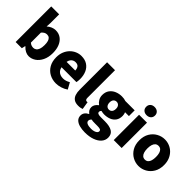

<svg xmlns="http://www.w3.org/2000/svg" viewBox="56 -1820 3048 3048"><g transform="rotate(45 1580.0 -296.0)"><path d="M376 14Q339 14 301 -5Q263 -24 230 -61H225L211 0H72V-799H250V-607L245 -522Q277 -551 315 -567Q353 -583 392 -583Q460 -583 510 -547.5Q560 -512 587.5 -447Q615 -382 615 -295Q615 -197 580.5 -127.5Q546 -58 491.5 -22Q437 14 376 14ZM334 -132Q361 -132 383.5 -148Q406 -164 419 -199Q432 -234 432 -291Q432 -341 422 -373.5Q412 -406 392 -422Q372 -438 340 -438Q315 -438 294 -426.5Q273 -415 250 -390V-165Q270 -146 292 -139Q314 -132 334 -132Z M988 14Q906 14 840.5 -21.5Q775 -57 736.5 -124Q698 -191 698 -285Q698 -354 720.5 -409Q743 -464 781.5 -503Q820 -542 868.5 -562.5Q917 -583 968 -583Q1050 -583 1104 -547Q1158 -511 1185 -449Q1212 -387 1212 -309Q1212 -285 1209.5 -264Q1207 -243 1204 -232H870Q878 -193 898 -169Q918 -145 947 -133.5Q976 -122 1012 -122Q1043 -122 1072 -131Q1101 -140 1132 -158L1191 -51Q1147 -20 1092.5 -3Q1038 14 988 14ZM867 -349H1061Q1061 -391 1040.5 -419Q1020 -447 971 -447Q947 -447 925.5 -436.5Q904 -426 888.5 -404.5Q873 -383 867 -349Z M1488 14Q1427 14 1391.5 -11Q1356 -36 1341 -81Q1326 -126 1326 -185V-799H1504V-179Q1504 -151 1514.5 -140.5Q1525 -130 1535 -130Q1540 -130 1544 -130.5Q1548 -131 1555 -132L1576 -1Q1562 5 1540 9.5Q1518 14 1488 14Z M1862 239Q1797 239 1742.5 224.5Q1688 210 1656 178.5Q1624 147 1624 96Q1624 61 1644 32.5Q1664 4 1704 -16V-21Q1682 -36 1667 -59.5Q1652 -83 1652 -119Q1652 -149 1670 -177.5Q1688 -206 1716 -225V-229Q1685 -250 1661.5 -288.5Q1638 -327 1638 -377Q1638 -446 1672 -492Q1706 -538 1760.5 -560.5Q1815 -583 1876 -583Q1901 -583 1924 -579.5Q1947 -576 1966 -569H2175V-440H2088Q2094 -428 2098.5 -409.5Q2103 -391 2103 -371Q2103 -305 2072.5 -262.5Q2042 -220 1990.5 -200Q1939 -180 1876 -180Q1862 -180 1845 -182.5Q1828 -185 1809 -190Q1800 -181 1795.5 -173Q1791 -165 1791 -150Q1791 -131 1810 -121.5Q1829 -112 1875 -112H1965Q2070 -112 2127.5 -77.5Q2185 -43 2185 34Q2185 94 2145.5 140Q2106 186 2033.5 212.5Q1961 239 1862 239ZM1876 -287Q1897 -287 1913.5 -297Q1930 -307 1939.5 -327Q1949 -347 1949 -377Q1949 -406 1939.5 -425Q1930 -444 1913.5 -454Q1897 -464 1876 -464Q1856 -464 1839.5 -454Q1823 -444 1813.5 -425Q1804 -406 1804 -377Q1804 -347 1813.5 -327Q1823 -307 1839.5 -297Q1856 -287 1876 -287ZM1890 128Q1927 128 1954.5 119.5Q1982 111 1998 97Q2014 83 2014 65Q2014 39 1992.5 31.5Q1971 24 1931 24H1877Q1846 24 1828 22.5Q1810 21 1796 17Q1783 29 1776.5 41.5Q1770 54 1770 68Q1770 98 1803 113Q1836 128 1890 128Z M2274 0V-569H2452V0ZM2363 -648Q2318 -648 2291 -673Q2264 -698 2264 -740Q2264 -781 2291 -806Q2318 -831 2363 -831Q2407 -831 2434.5 -806Q2462 -781 2462 -740Q2462 -698 2434.5 -673Q2407 -648 2363 -648Z M2842 14Q2770 14 2706 -21.5Q2642 -57 2602.5 -124Q2563 -191 2563 -285Q2563 -379 2602.5 -445.5Q2642 -512 2706 -547.5Q2770 -583 2842 -583Q2896 -583 2946 -563Q2996 -543 3035 -504.5Q3074 -466 3097 -411Q3120 -356 3120 -285Q3120 -191 3080.5 -124Q3041 -57 2977.5 -21.5Q2914 14 2842 14ZM2842 -130Q2875 -130 2896.5 -149Q2918 -168 2928 -203Q2938 -238 2938 -285Q2938 -332 2928 -366.5Q2918 -401 2896.5 -420Q2875 -439 2842 -439Q2809 -439 2787.5 -420Q2766 -401 2755.5 -366.5Q2745 -332 2745 -285Q2745 -238 2755.5 -203Q2766 -168 2787.5 -149Q2809 -130 2842 -130Z"/></g></svg>

Font: Noto Sans TC Thin Black
Style: Regular
Weight: 900
Version: Version 2.004-H2;hotconv 1.0.118;makeotfexe 2.5.65603